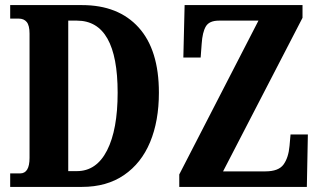

<svg xmlns="http://www.w3.org/2000/svg" viewBox="-20 -734 1266 754"><path d="M20 -53H59Q96 -53 96 -114V-602Q96 -634 85 -647.5Q74 -661 53 -661H20V-714H302Q445 -714 524.5 -626Q604 -538 604 -370Q604 -259 569.5 -176Q535 -93 467 -46.5Q399 0 302 0H20ZM282 -62Q359 -62 400.5 -143.5Q442 -225 442 -370Q442 -653 282 -653H248V-62ZM684 -49 995 -653H840Q802 -653 788.5 -630.5Q775 -608 772 -562L768 -508H700L705 -714H1168V-664L856 -61H1022Q1074 -61 1093.5 -88Q1113 -115 1117 -161L1121 -206H1189L1185 0H684Z"/></svg>

Font: Noto Serif CondExtraBold
Style: Regular
Weight: 800
Width: 3
Designer: Monotype Design Team
Foundry: Monotype Imaging Inc.
Version: Version 1.001